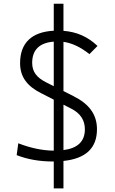

<svg xmlns="http://www.w3.org/2000/svg" viewBox="-20 -870 626 1046"><path d="M272.9 156.2H325.7V6.8C447.8 -5.9 508.3 -63.5 508.3 -166C508.3 -246.6 465.3 -303.7 380.4 -346.2L325.7 -374V-642.1C372.6 -635.3 418.5 -613.8 467.3 -575.2L511.2 -619.6C458.5 -669.9 398.4 -696.3 325.7 -702.1V-849.6H272.9V-702.6C152.3 -696.3 89.4 -635.7 89.4 -525.9C89.4 -449.7 129.4 -399.4 205.1 -361.8L272.9 -327.1V-49.3C210.9 -49.8 146.5 -63.5 79.6 -89.4L70.8 -24.9C128.9 -2 194.3 9.8 269 9.8C270.5 9.8 271.5 9.8 272.9 9.8ZM325.7 -52.2V-299.8L369.6 -277.3C418 -252.4 442.4 -215.3 442.4 -165.5C442.4 -100.1 403.8 -62.5 325.7 -52.2ZM272.9 -400.4 230.5 -421.9C181.2 -446.8 155.3 -478 155.3 -527.3C155.3 -598.6 195.3 -637.2 272.9 -643.1Z"/></svg>

Font: Cascadia Mono NF Light
Style: Regular
Weight: 300
Monospace: yes
Designer: Aaron Bell
Foundry: Saja Typeworks
Version: Version 2404.023